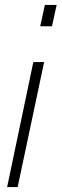

<svg xmlns="http://www.w3.org/2000/svg" viewBox="-20 -763 251 783"><path d="M144 -656 163 -743H211L192 -656ZM9 0 116 -510H160L52 0Z"/></svg>

Font: Saira Condensed ExtraLight
Style: Italic
Weight: 250
Width: 3
Italic angle: -12°
Designer: Hector Gatti with collaboration of the Omnibus-Type team
Foundry: Omnibus-Type
Version: Version 1.101